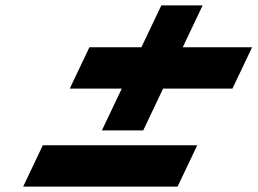

<svg xmlns="http://www.w3.org/2000/svg" viewBox="-20 -691 954 711"><path d="M510.3 -208 584 -363H840.8L913.6 -516H656.7L730.4 -671H577.4L503.7 -516H311.1L238.4 -363H431L357.3 -208ZM138.5 -153 65.8 0H637.6L710.4 -153Z"/></svg>

Font: Hussar
Style: BdSuprExtOblFive
Weight: 700
Foundry: Cannot Into Space Fonts
Version: Version 2.00